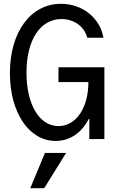

<svg xmlns="http://www.w3.org/2000/svg" viewBox="-20 -730 620 1008"><path d="M287 -299H444C444 -163 379 -68 287 -68C187 -68 119 -181 119 -348C119 -520 191 -630 303 -630C369 -630 423 -591 438 -532H523C505 -636 413 -710 300 -710C141 -710 32 -562 32 -346C32 -138 133 10 272 10C348 10 410 -34 446 -106H449V0H528V-377H287ZM327 73H216L139 258H212Z"/></svg>

Font: CommitMono-dimboump
Style: Regular
Weight: 400
Monospace: yes
Designer: Eigil Nikolajsen
Foundry: Eigil Nikolajsen
Version: Version 1.143